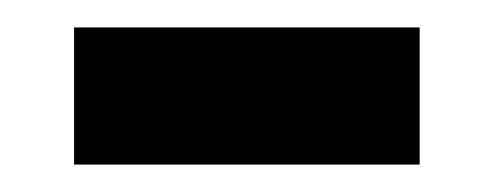

<svg xmlns="http://www.w3.org/2000/svg" viewBox="-20 -338 361 140"><path d="M34 -218V-318H286V-218Z"/></svg>

Font: Noto Sans Thai Looped UI Medium
Style: Regular
Weight: 500
Designer: Cadson Demak Team
Foundry: Cadson Demak Co., Ltd.
Version: Version 1.000; ttfautohint (v1.8.4.7-5d5b)